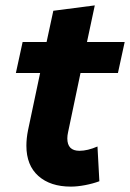

<svg xmlns="http://www.w3.org/2000/svg" viewBox="-20 -681 483 713"><path d="M39 -410 64 -525H153L178 -641L332 -661L303 -525H443L418 -410H279L233 -191Q230 -178 230 -167Q230 -121 275 -121Q305 -121 342 -137L349 -8Q325 1 296 6.5Q267 12 243 12Q167 12 122.5 -27.5Q78 -67 78 -140Q78 -167 84 -197L129 -410Z"/></svg>

Font: Radio Canada
Style: Bold Italic
Weight: 700
Italic angle: -12°
Designer: Charles Daoud, Etienne Aubert Bonn, Alexandre Saumier Demers, Jacques Le Bailly
Foundry: Radio-Canada
Version: Version 2.104; ttfautohint (v1.8.4.7-5d5b);gftools[0.9.28.de